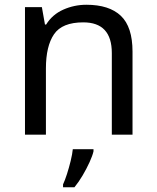

<svg xmlns="http://www.w3.org/2000/svg" viewBox="-20 -566 658 807"><path d="M343 -546Q439 -546 488 -499.5Q537 -453 537 -349V0H450V-343Q450 -472 330 -472Q241 -472 207 -422Q173 -372 173 -278V0H85V-536H156L169 -463H174Q200 -505 246 -525.5Q292 -546 343 -546ZM373 70Q369 88 356.5 115.5Q344 143 327.5 171Q311 199 293 221H245V209Q253 192 261.5 165.5Q270 139 277 110.5Q284 82 286 61H373Z"/></svg>

Font: Noto Sans Gunjala Gondi Semibold
Style: Regular
Weight: 600
Designer: Ek Type
Foundry: Ek Type
Version: Version 1.004; ttfautohint (v1.8.4.7-5d5b)